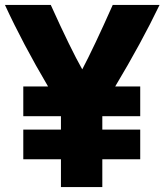

<svg xmlns="http://www.w3.org/2000/svg" viewBox="-46 -734 664 775"><path d="M367 21H200V-91H48V-211H200V-265H48V-385H148Q47 -556 -26 -714H159Q240 -535 286 -454Q333 -543 409 -714H598Q525 -562 419 -385H520V-265H367V-211H520V-91H367Z"/></svg>

Font: Repo
Style: ExtraBold
Weight: 800
Designer: Stefan Peev
Foundry: Context Ltd
Version: Version 001.000